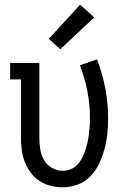

<svg xmlns="http://www.w3.org/2000/svg" viewBox="-20 -787 540 815"><path d="M246 8Q220 8 194.5 1.5Q169 -5 147.5 -19Q126 -33 110.5 -54Q95 -75 85.5 -99Q76 -123 72.5 -148.5Q69 -174 69 -200V-450H23V-520H147V-200Q147 -176 151 -152Q155 -128 167 -107.5Q179 -87 200.5 -74.5Q222 -62 245 -62Q263 -62 279.5 -68.5Q296 -75 308 -87.5Q320 -100 328 -115.5Q336 -131 341.5 -147.5Q347 -164 351 -181Q355 -198 357 -215Q359 -232 360.5 -249.5Q362 -267 362 -285Q362 -342 351 -399Q340 -456 319 -510L392 -535Q415 -475 427 -411.5Q439 -348 439 -284Q439 -252 435.5 -219Q432 -186 423.5 -154.5Q415 -123 401 -93Q387 -63 364 -39Q341 -15 310 -3.5Q279 8 246 8ZM236 -578 187 -622 320 -767 380 -713Z"/></svg>

Font: Iosevka Gothic
Style: Regular
Weight: 400
Monospace: yes
Designer: Belleve Invis
Foundry: Belleve Invis
Version: Version 15.5.1; ttfautohint (v1.8.4)